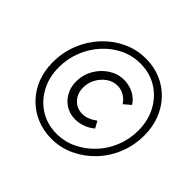

<svg xmlns="http://www.w3.org/2000/svg" viewBox="-169 -911 1121 1121"><g transform="rotate(45 392.0 -350.0)"><path d="M401 -167Q358 -167 323.5 -188Q289 -209 269 -245.5Q249 -282 249 -328Q249 -383 275.5 -429.5Q302 -476 346 -504.5Q390 -533 441 -533Q483 -533 520 -514Q557 -495 577 -462L535 -426Q519 -452 493 -467Q467 -482 438 -482Q402 -482 371.5 -461Q341 -440 322 -406Q303 -372 303 -332Q303 -283 333 -251Q363 -219 409 -219Q452 -219 499 -254L522 -212Q496 -190 464.5 -178.5Q433 -167 401 -167ZM384 11Q317 11 260 -13Q203 -37 161 -80.5Q119 -124 96 -182.5Q73 -241 73 -311Q73 -393 102 -465Q131 -537 182.5 -592.5Q234 -648 301 -679.5Q368 -711 443 -711Q510 -711 567 -687Q624 -663 666 -619Q708 -575 731 -516Q754 -457 754 -386Q754 -305 725 -233Q696 -161 644.5 -106.5Q593 -52 526 -20.5Q459 11 384 11ZM384 -31Q450 -31 508.5 -59Q567 -87 612.5 -135.5Q658 -184 683.5 -247.5Q709 -311 709 -381Q709 -464 674 -529Q639 -594 578.5 -631Q518 -668 440 -668Q375 -668 317 -640Q259 -612 214.5 -563Q170 -514 144.5 -450.5Q119 -387 119 -315Q119 -234 153.5 -169.5Q188 -105 248 -68Q308 -31 384 -31Z"/></g></svg>

Font: Red Hat Text
Style: Italic
Weight: 400
Italic angle: -12°
Designer: Pentagram, MCKL
Foundry: Pentagram, MCKL
Version: Version 1.023